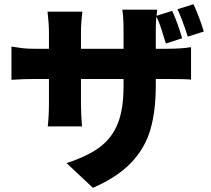

<svg xmlns="http://www.w3.org/2000/svg" viewBox="-20 -820 1017 925"><path d="M857.4 -635.7 779.3 -610.4 768.6 -643.6Q750 -708 733.4 -740.2Q730.5 -712.9 730.5 -676.8V-585H782.2Q854.5 -585 900.4 -592.8V-436.5Q873 -439.5 783.2 -439.5H730.5V-408.2Q730.5 -285.2 704.6 -195.8Q678.7 -106.4 612.3 -36.6Q545.9 33.2 427.7 85L300.8 -34.2Q402.3 -67.4 460.9 -111.3Q519.5 -155.3 547.4 -224.6Q575.2 -293.9 575.2 -404.3V-439.5H370.1V-321.3Q370.1 -272.5 375 -210.9H210Q215.8 -259.8 215.8 -321.3V-439.5H145.5Q91.8 -439.5 35.2 -435.5V-595.7Q64.5 -590.8 87.9 -587.9Q111.3 -585 145.5 -585H215.8V-666Q215.8 -704.1 209 -763.7H377Q370.1 -709 370.1 -665V-585H575.2V-676.8Q575.2 -737.3 569.3 -773.4H737.3L734.4 -744.1L809.6 -767.6Q823.2 -738.3 836.4 -701.2Q849.6 -664.1 857.4 -635.7ZM912.1 -799.8Q941.4 -736.3 961.9 -668L884.8 -643.6Q855.5 -733.4 835 -775.4Z"/></svg>

Font: Min Sans Black
Style: Regular
Weight: 900
Designer: Jinseong-Kim, NotoSansCJK, Nunito
Foundry: Jinseong-Kim
Version: Version 1.000